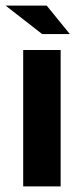

<svg xmlns="http://www.w3.org/2000/svg" viewBox="-20 -667 286 687"><path d="M63 0V-488H197V0ZM131 -545 0 -647H147L230 -545Z"/></svg>

Font: Squada One
Style: Regular
Weight: 400
Version: Version 1.001